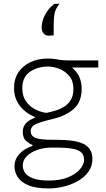

<svg xmlns="http://www.w3.org/2000/svg" viewBox="-20 -824 578 1046"><path d="M246 202.5Q173 202.5 132.5 184.5Q92 166.5 75.5 139.2Q59 112 59 84Q59 50 76 26.8Q93 3.5 116 -10.2Q139 -24 157 -29V-34.5Q143.5 -38.5 123.8 -54.8Q104 -71 104 -105Q104 -133.5 121.2 -152.2Q138.5 -171 169.5 -182V-187.5Q159.5 -191 141 -201.2Q122.5 -211.5 103 -230.5Q83.5 -249.5 70 -277.8Q56.5 -306 56.5 -345Q56.5 -394.5 80.5 -430.2Q104.5 -466 146.2 -485.5Q188 -505 240 -505Q261.5 -505 277.5 -502.5Q293.5 -500 310.5 -497.5Q327.5 -495 352 -495H515.5V-456H372Q400 -433.5 412.5 -404Q425 -374.5 425 -341.5Q425 -269.5 382.2 -231Q339.5 -192.5 264 -175Q204.5 -161 176 -148.2Q147.5 -135.5 147.5 -109.5Q147.5 -82.5 174 -72.5Q200.5 -62.5 263.5 -62.5H286Q394 -62.5 438.8 -38Q483.5 -13.5 483.5 42Q483.5 81 462.2 111Q441 141 406 161.2Q371 181.5 329 192Q287 202.5 246 202.5ZM232.5 -209Q255 -213.5 280.8 -221Q306.5 -228.5 329 -242.5Q351.5 -256.5 365.8 -279.8Q380 -303 380 -340Q380 -383.5 357.2 -410.2Q334.5 -437 302.5 -449.2Q270.5 -461.5 242 -461.5Q185 -461.5 143.2 -433Q101.5 -404.5 101.5 -343.5Q101.5 -301.5 120.8 -273.2Q140 -245 170 -229.2Q200 -213.5 232.5 -209ZM247 159.5Q309.5 159.5 352 141.5Q394.5 123.5 416.2 97.5Q438 71.5 438 47.5Q438 23.5 425.2 8.8Q412.5 -6 378.8 -13Q345 -20 281 -20H260.5Q221 -20 185.2 -8Q149.5 4 126.8 25.8Q104 47.5 104 78Q104 99.5 117 118Q130 136.5 161 148Q192 159.5 247 159.5ZM245 -629.5Q226 -630.5 216.5 -643Q207 -655.5 207 -674Q207 -708.5 226.2 -744.8Q245.5 -781 276.5 -803L304.5 -804Q283 -777.5 277.8 -752.2Q272.5 -727 272.5 -685.5V-631.5Z"/></svg>

Font: Commissioner ExtraLight
Style: Regular
Weight: 200
Designer: Kostas Bartsokas
Foundry: Kostas Bartsokas
Version: Version 1.000; ttfautohint (v1.8.3)